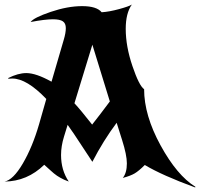

<svg xmlns="http://www.w3.org/2000/svg" viewBox="-37 -770 881 846"><path d="M824 53 823 56Q678 3 601 -43Q575 -17 556.5 -6Q538 5 504 14Q522 -8 522 -50Q522 -87 501 -153L477 -229Q418 -150 370 -57Q360 -71 323.5 -127.5Q287 -184 261 -220L245 -168Q232 -126 232 -87Q232 -20 266 30Q255 26 246 22Q237 18 228.5 13Q220 8 214.5 4.5Q209 1 200.5 -6Q192 -13 188.5 -16.5Q185 -20 174 -29.5Q163 -39 158 -44Q83 29 -17 30Q21 23 63.5 -49.5Q106 -122 135 -222L167 -334Q81 -424 17 -424Q12 -424 0 -423L-1 -426Q43 -448 79 -448Q122 -448 190 -410L244 -595Q253 -625 253 -646Q253 -667 240 -676Q227 -685 196 -685Q161 -685 98 -673Q111 -692 186 -717.5Q261 -743 325 -743Q389 -743 411 -716Q444 -718 488 -730Q532 -742 544 -750Q517 -712 517 -643Q517 -566 546.5 -479Q576 -392 598 -377Q598 -262 670.5 -129.5Q743 3 824 53ZM369 -221Q378 -232 405.5 -268Q433 -304 447 -323L370 -573L291 -315Q318 -286 369 -221Z"/></svg>

Font: NewRocker
Style: Regular
Weight: 400
Designer: Pablo Impallari, Brenda Gallo, Rodrigo Fuenzalida
Foundry: Pablo Impallari, Brenda Gallo, Rodrigo Fuenzalida
Version: Version 1.000